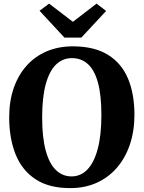

<svg xmlns="http://www.w3.org/2000/svg" viewBox="-20 -1002 774 1034"><path d="M362 11Q246 12 172.5 -36Q99 -84 64.2 -170.2Q29.5 -256.5 29.5 -370Q29.5 -457.5 54 -528Q78.5 -598.5 123.8 -648.8Q169 -699 232.2 -725.8Q295.5 -752.5 373 -752.5Q489 -752 562 -706.5Q635 -661 669.5 -578.5Q704 -496 704 -383.5Q704 -296 679.5 -223.8Q655 -151.5 610 -99.2Q565 -47 502 -18.2Q439 10.5 362 11ZM365.5 -52Q415 -52 451 -89.5Q487 -127 506.5 -200.8Q526 -274.5 526 -382.5Q526 -490.5 507.2 -558Q488.5 -625.5 453 -657.2Q417.5 -689 367.5 -689Q317.5 -689 281.8 -654.5Q246 -620 226.5 -549Q207 -478 207 -370Q207 -262.5 226 -192Q245 -121.5 280.5 -86.8Q316 -52 365.5 -52ZM327 -799.5 193 -944 244.5 -982.5 372.5 -884.5 500 -982.5 551.5 -943 418 -799.5Z"/></svg>

Font: Merriweather 20pt ExtraBold
Style: Regular
Weight: 800
Version: Version 2.100